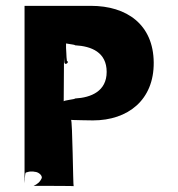

<svg xmlns="http://www.w3.org/2000/svg" viewBox="-20 -738 610 657"><path d="M66 -139C66 -142 67 -148 70 -148C75 -149 79 -151 84 -151H90C95 -151 96 -151 99 -150C109 -150 122 -141 123 -132V-129C117 -115 108 -108 95 -102C95 -102 234 -102 232 -101C230 -100 228 -329 223 -328C218 -327 298 -326 298 -326C418 -326 507 -396 506 -524C505 -654 414 -718 291 -718H64V-111C64 -115 65 -119 65 -123V-128C65 -130 66 -137 66 -139ZM207 -556C207 -562 206 -568 206 -574V-592V-593H209C211 -593 213 -594 215 -594C238 -598 277 -611 273 -640C270 -658 251 -666 231 -666C213 -667 198 -665 198 -647V-635C198 -625 196 -619 196 -609C196 -602 197 -598 197 -592C197 -589 237 -586 237 -583C293 -580 345 -559 345 -492C345 -426 292 -404 237 -401C237 -398 198 -395 198 -391L199 -542C199 -536 200 -531 200 -528C200 -509 220 -527 209 -529C208 -534 207 -550 207 -556Z"/></svg>

Font: Hussar Wojna
Style: 3
Weight: 400
Designer: Robert Jablonski
Foundry: Cannot Into Space Fonts
Version: Version 1.01